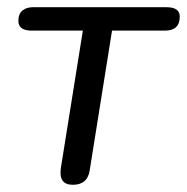

<svg xmlns="http://www.w3.org/2000/svg" viewBox="-20 -506 519 533"><path d="M182 7Q142 7 149 -40L210 -421H68Q31 -421 31 -448Q31 -467 42 -476.5Q53 -486 72 -486H442Q479 -486 479 -460Q479 -421 438 -421H291L229 -33Q223 7 182 7Z"/></svg>

Font: Nunito
Style: Italic
Weight: 400
Italic angle: -9°
Designer: Vernon Adams
Foundry: Vernon Adams
Version: Version 3.601; ttfautohint (v1.8.2.53-6de2)